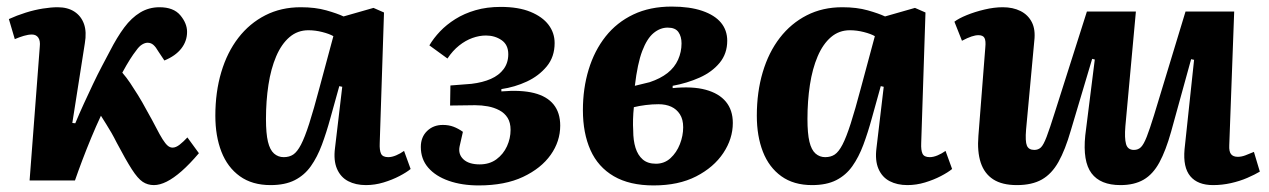

<svg xmlns="http://www.w3.org/2000/svg" viewBox="-20 -549 3859 584"><path d="M200 -175 209 -174Q221 -203 235 -233.5Q249 -264 263 -293.5Q277 -323 290.5 -348.5Q304 -374 314 -393Q336 -436 358 -465.5Q380 -495 406.5 -511Q433 -527 465 -527Q508 -527 528.5 -502.5Q549 -478 549 -452Q549 -424 531.5 -401.5Q514 -379 480 -365L462 -392Q454 -406 446.5 -412.5Q439 -419 429 -419Q421 -419 412 -413.5Q403 -408 394 -395Q386 -385 375.5 -368.5Q365 -352 352 -328Q365 -313 376 -296.5Q387 -280 399.5 -260Q412 -240 427 -212Q444 -182 455 -160.5Q466 -139 474.5 -125.5Q483 -112 490 -106Q497 -100 505 -100Q515 -100 526.5 -109Q538 -118 550 -131L585 -83Q557 -50 532.5 -28.5Q508 -7 487 3.5Q466 14 448 14Q429 14 414 4Q399 -6 381 -34Q363 -62 335 -115Q327 -131 319 -145Q311 -159 303 -171.5Q295 -184 287 -197Q272 -165 257.5 -130Q243 -95 230.5 -62Q218 -29 208 0H70L101 -407Q103 -425 96.5 -434.5Q90 -444 77 -444Q66 -444 52.5 -440Q39 -436 25 -430L7 -491Q31 -502 58 -510.5Q85 -519 110.5 -523Q136 -527 155 -527Q186 -527 206.5 -513.5Q227 -500 235.5 -476Q244 -452 238 -417Z M1135 -114Q1134 -92 1139 -81.5Q1144 -71 1161 -71Q1172 -71 1185 -76.5Q1198 -82 1209 -90L1229 -35Q1217 -25 1195 -13.5Q1173 -2 1146.5 6Q1120 14 1093 14Q1062 14 1039 2Q1016 -10 1005 -35.5Q994 -61 999 -99L1021 -285L1012 -287L985 -190Q973 -146 959 -108.5Q945 -71 925.5 -43.5Q906 -16 876.5 -1Q847 14 803 14Q747 14 709.5 -13Q672 -40 653.5 -87.5Q635 -135 635 -197Q635 -269 653 -329.5Q671 -390 705 -434Q739 -478 787 -502.5Q835 -527 895 -527Q939 -527 972.5 -517.5Q1006 -508 1025 -499L1116 -525L1148 -511ZM843 -71Q860 -71 872 -79Q884 -87 895.5 -109Q907 -131 920.5 -173Q934 -215 952 -283L994 -439Q982 -446 960.5 -451.5Q939 -457 918 -457Q885 -457 860.5 -436Q836 -415 820 -377.5Q804 -340 796.5 -291Q789 -242 789 -187Q789 -143 795 -118Q801 -93 813.5 -82Q826 -71 843 -71Z M1436 15Q1385 15 1345 1Q1305 -13 1282.5 -39Q1260 -65 1260 -102Q1260 -132 1279 -150.5Q1298 -169 1327 -169Q1345 -169 1359.5 -163.5Q1374 -158 1388 -148L1378 -104Q1373 -80 1389.5 -64.5Q1406 -49 1439 -49Q1469 -49 1490 -64.5Q1511 -80 1522 -104Q1533 -128 1533 -154Q1533 -176 1524 -190.5Q1515 -205 1499 -213.5Q1483 -222 1464 -225.5Q1445 -229 1425 -229L1349 -228L1350 -289L1414 -294Q1448 -298 1473 -309Q1498 -320 1512 -339Q1526 -358 1526 -384Q1526 -413 1505.5 -427Q1485 -441 1458 -441Q1438 -441 1417 -433.5Q1396 -426 1376.5 -410.5Q1357 -395 1341 -371L1286 -411Q1299 -433 1318.5 -453.5Q1338 -474 1365 -491Q1392 -508 1426.5 -518Q1461 -528 1503 -528Q1557 -528 1593.5 -513Q1630 -498 1648.5 -473.5Q1667 -449 1667 -418Q1667 -376 1643 -347Q1619 -318 1582.5 -301Q1546 -284 1505 -278V-271Q1565 -276 1604.5 -266Q1644 -256 1664 -231Q1684 -206 1684 -167Q1684 -119 1655 -78Q1626 -37 1571 -11Q1516 15 1436 15Z M1968 15Q1895 15 1847 -13Q1799 -41 1776 -92.5Q1753 -144 1753 -214Q1753 -280 1770.5 -337.5Q1788 -395 1822 -438Q1856 -481 1906.5 -505Q1957 -529 2023 -529Q2078 -529 2116 -516Q2154 -503 2173 -480Q2192 -457 2192 -425Q2192 -386 2169 -358Q2146 -330 2108 -313Q2070 -296 2026 -288V-281Q2086 -287 2126.5 -276Q2167 -265 2188 -239.5Q2209 -214 2209 -175Q2209 -127 2180 -83.5Q2151 -40 2097.5 -12.5Q2044 15 1968 15ZM1975 -51Q2001 -51 2019.5 -68Q2038 -85 2048 -110.5Q2058 -136 2058 -162Q2058 -186 2048 -201.5Q2038 -217 2021.5 -224.5Q2005 -232 1983 -232Q1964 -232 1944 -229.5Q1924 -227 1908 -223Q1906 -204 1905.5 -186Q1905 -168 1906 -152Q1906 -122 1913 -99.5Q1920 -77 1935 -64Q1950 -51 1975 -51ZM1911 -288 1956 -299Q1989 -310 2010.5 -327Q2032 -344 2042.5 -367.5Q2053 -391 2053 -417Q2053 -438 2043.5 -451.5Q2034 -465 2011 -465Q1988 -465 1968 -448.5Q1948 -432 1933.5 -394Q1919 -356 1911 -288Z M2782 -114Q2781 -92 2786 -81.5Q2791 -71 2808 -71Q2819 -71 2832 -76.5Q2845 -82 2856 -90L2876 -35Q2864 -25 2842 -13.5Q2820 -2 2793.5 6Q2767 14 2740 14Q2709 14 2686 2Q2663 -10 2652 -35.5Q2641 -61 2646 -99L2668 -285L2659 -287L2632 -190Q2620 -146 2606 -108.5Q2592 -71 2572.5 -43.5Q2553 -16 2523.5 -1Q2494 14 2450 14Q2394 14 2356.5 -13Q2319 -40 2300.5 -87.5Q2282 -135 2282 -197Q2282 -269 2300 -329.5Q2318 -390 2352 -434Q2386 -478 2434 -502.5Q2482 -527 2542 -527Q2586 -527 2619.5 -517.5Q2653 -508 2672 -499L2763 -525L2795 -511ZM2490 -71Q2507 -71 2519 -79Q2531 -87 2542.5 -109Q2554 -131 2567.5 -173Q2581 -215 2599 -283L2641 -439Q2629 -446 2607.5 -451.5Q2586 -457 2565 -457Q2532 -457 2507.5 -436Q2483 -415 2467 -377.5Q2451 -340 2443.5 -291Q2436 -242 2436 -187Q2436 -143 2442 -118Q2448 -93 2460.5 -82Q2473 -71 2490 -71Z M2883 -483Q2896 -493 2920.5 -503Q2945 -513 2974.5 -520Q3004 -527 3030 -527Q3061 -527 3084 -515.5Q3107 -504 3118.5 -481.5Q3130 -459 3126 -425L3101 -155Q3098 -119 3103.5 -106Q3109 -93 3126 -93Q3138 -93 3146 -100.5Q3154 -108 3163.5 -133Q3173 -158 3189 -209L3286 -514H3435L3403 -165Q3400 -129 3405 -111Q3410 -93 3429 -93Q3442 -93 3450.5 -101.5Q3459 -110 3468 -133Q3477 -156 3490 -198L3586 -514H3734L3719 -107Q3718 -88 3724.5 -80Q3731 -72 3745 -72Q3756 -72 3768 -76.5Q3780 -81 3794 -87L3812 -27Q3797 -18 3774 -8Q3751 2 3724 8Q3697 14 3670 14Q3623 14 3600.5 -13Q3578 -40 3583 -95L3612 -367L3603 -369L3542 -148Q3526 -91 3506.5 -55Q3487 -19 3458.5 -2.5Q3430 14 3388 14Q3327 14 3300 -22Q3273 -58 3281 -137Q3288 -195 3295.5 -252.5Q3303 -310 3310 -368L3302 -370L3237 -152Q3220 -93 3199.5 -56.5Q3179 -20 3149 -3Q3119 14 3073 14Q3028 14 3001 -3.5Q2974 -21 2963 -54.5Q2952 -88 2956 -136L2977 -405Q2979 -425 2974.5 -433.5Q2970 -442 2956 -442Q2947 -442 2935 -438Q2923 -434 2906 -425Z"/></svg>

Font: Literata 18pt
Style: Bold Italic
Weight: 700
Italic angle: -2°
Designer: Latin by Veronika Burian and Jose Scaglione. Greek by Irene Vlachou. Cyrillic by Vera Evstafieva
Foundry: TypeTogether
Version: Version 3.103;gftools[0.9.29]